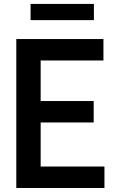

<svg xmlns="http://www.w3.org/2000/svg" viewBox="-20 -934 563 954"><path d="M182 -106.5H499V0H61V-740H494V-633.5H182V-432H445.5V-325.5H182ZM132 -834V-914.5H446.5V-834Z"/></svg>

Font: Encode Sans Condensed SemiBold
Style: Regular
Weight: 600
Width: 3
Designer: Multiple Designers
Foundry: Impallari Type
Version: Version 2.000